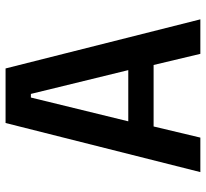

<svg xmlns="http://www.w3.org/2000/svg" viewBox="-45 -695 740 690"><g transform="rotate(-90 325.0 -350.0)"><path d="M600.5 0H476.5L436.5 -168H215.5L175.5 0H51.5L228 -700H424ZM319.5 -609 234 -259H418L332.5 -609Z"/></g></svg>

Font: Trispace Thin Medium
Style: Regular
Weight: 500
Version: Version 1.210